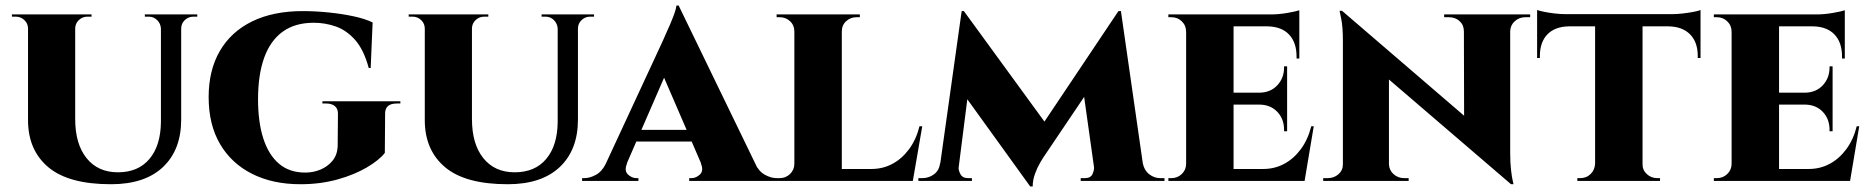

<svg xmlns="http://www.w3.org/2000/svg" viewBox="-20 -652 6738 692"><path d="M251 -600V-223Q251 -133 292 -82Q333 -31 405 -31Q478 -31 518.5 -79Q559 -127 560 -212V-600H633V-221Q633 -112 567.5 -50Q502 12 380 12Q227 12 154 -49.5Q81 -111 81 -219V-600ZM83 -600V-549H81Q81 -567 68 -579.5Q55 -592 37 -592Q37 -592 30 -592Q23 -592 23 -592V-600ZM310 -600V-592Q310 -592 302.5 -592Q295 -592 295 -592Q277 -592 264 -579.5Q251 -567 251 -549H249V-600ZM562 -600V-549H560Q559 -567 546.5 -579.5Q534 -592 516 -592Q516 -592 509 -592Q502 -592 502 -592V-600ZM691 -600V-592Q691 -592 684 -592Q677 -592 677 -592Q659 -592 646 -579.5Q633 -567 633 -549H631V-600Z M1071 -612Q1117 -612 1165.5 -607Q1214 -602 1255.5 -593Q1297 -584 1323 -571L1316 -407H1309Q1291 -473 1260 -508Q1229 -543 1190.5 -556.5Q1152 -570 1111 -570Q1043 -570 998.5 -537.5Q954 -505 932 -443.5Q910 -382 910 -294Q910 -212 929 -153Q948 -94 985.5 -62Q1023 -30 1080 -30Q1109 -30 1134.5 -40.5Q1160 -51 1177.5 -71.5Q1195 -92 1197 -123L1198 -239Q1199 -259 1187.5 -269Q1176 -279 1156 -279H1142V-287H1423V-279H1410Q1366 -279 1368 -239L1367 -101Q1347 -75 1302 -48.5Q1257 -22 1195.5 -5Q1134 12 1063 12Q963 12 888.5 -25.5Q814 -63 773 -133Q732 -203 732 -302Q732 -399 772.5 -468.5Q813 -538 889 -575Q965 -612 1071 -612Z M1681 -600V-223Q1681 -133 1722 -82Q1763 -31 1835 -31Q1908 -31 1948.5 -79Q1989 -127 1990 -212V-600H2063V-221Q2063 -112 1997.5 -50Q1932 12 1810 12Q1657 12 1584 -49.5Q1511 -111 1511 -219V-600ZM1513 -600V-549H1511Q1511 -567 1498 -579.5Q1485 -592 1467 -592Q1467 -592 1460 -592Q1453 -592 1453 -592V-600ZM1740 -600V-592Q1740 -592 1732.5 -592Q1725 -592 1725 -592Q1707 -592 1694 -579.5Q1681 -567 1681 -549H1679V-600ZM1992 -600V-549H1990Q1989 -567 1976.5 -579.5Q1964 -592 1946 -592Q1946 -592 1939 -592Q1932 -592 1932 -592V-600ZM2121 -600V-592Q2121 -592 2114 -592Q2107 -592 2107 -592Q2089 -592 2076 -579.5Q2063 -567 2063 -549H2061V-600Z M2426 -632 2730 -5H2532L2354 -417ZM2240 -63Q2229 -37 2243 -23.5Q2257 -10 2274 -10H2281V0H2078V-10Q2078 -10 2082 -10Q2086 -10 2086 -10Q2106 -10 2128 -22Q2150 -34 2164 -63ZM2426 -632 2427 -495 2213 -3H2136L2369 -505Q2372 -513 2379.5 -529Q2387 -545 2395.5 -565Q2404 -585 2410.5 -603Q2417 -621 2418 -632ZM2504 -184V-142H2251V-184ZM2506 -63H2701Q2715 -34 2737 -22Q2759 -10 2779 -10Q2779 -10 2783 -10Q2787 -10 2787 -10V0H2464V-10H2472Q2489 -10 2503 -23.5Q2517 -37 2506 -63Z M3014 -600V0H2843V-600ZM3235 -43 3268 0H3012V-43ZM3304 -197 3270 0H3091L3121 -43Q3162 -43 3196.5 -61.5Q3231 -80 3256.5 -114.5Q3282 -149 3294 -197ZM2846 -62 2848 0H2779V-10Q2779 -10 2784 -10Q2789 -10 2790 -10Q2812 -10 2827.5 -25Q2843 -40 2843 -62ZM3011 -538V-600H3079V-590Q3078 -590 3073 -590Q3068 -590 3068 -590Q3045 -590 3029.5 -575.5Q3014 -561 3014 -538ZM2846 -538H2843Q2843 -561 2827.5 -575.5Q2812 -590 2790 -590Q2789 -590 2784 -590Q2779 -590 2779 -590V-600H2846Z M4011 -612 4019 -498 3738 -81Q3738 -81 3728.5 -65Q3719 -49 3710.5 -26Q3702 -3 3702 20H3693L3646 -67ZM3387 -63V0H3290V-10Q3291 -10 3297.5 -10Q3304 -10 3304 -10Q3328 -10 3346.5 -24Q3365 -38 3368 -63ZM3435 -49Q3434 -39 3441.5 -24.5Q3449 -10 3469 -10H3483V0H3422L3430 -49ZM3446 -612H3454L3493 -504L3429 0H3360ZM3454 -612 3758 -195 3693 20 3429 -346ZM4020 -612 4108 0H3930L3885 -320L4011 -612ZM4080 -63H4099Q4104 -38 4122 -24Q4140 -10 4162 -10Q4162 -10 4169.5 -10Q4177 -10 4177 -10V0H4080ZM3923 -49H3929L3937 0H3875V-10H3890Q3911 -10 3917.5 -24.5Q3924 -39 3923 -49Z M4426 -600V0H4255V-600ZM4648 -43 4680 0H4424V-43ZM4619 -318V-275H4424V-318ZM4663 -600V-557H4424V-600ZM4715 -197 4682 0H4503L4533 -43Q4574 -43 4608.5 -61.5Q4643 -80 4668.5 -114.5Q4694 -149 4706 -197ZM4619 -277V-179H4608V-184Q4608 -223 4584 -248.5Q4560 -274 4521 -275V-277ZM4619 -413V-316H4521V-318Q4560 -319 4584 -345Q4608 -371 4608 -409V-413ZM4663 -559V-441H4653V-448Q4653 -499 4626 -527.5Q4599 -556 4549 -557V-559ZM4663 -615V-591L4561 -600Q4589 -600 4620.5 -605.5Q4652 -611 4663 -615ZM4258 -62 4260 0H4191V-10Q4191 -10 4196 -10Q4201 -10 4202 -10Q4224 -10 4239.5 -25Q4255 -40 4255 -62ZM4258 -537H4255Q4255 -560 4239.5 -575Q4224 -590 4202 -590Q4201 -590 4196 -590Q4191 -590 4191 -590V-600H4260Z M4817 -613 5415 -99 5426 12 4828 -501ZM4823 -60V0H4749V-10Q4749 -10 4757 -10Q4765 -10 4765 -10Q4788 -10 4804 -24Q4820 -38 4820 -60ZM4986 -60Q4987 -38 5003 -24Q5019 -10 5041 -10Q5041 -10 5049 -10Q5057 -10 5057 -10V0H4984V-60ZM4817 -613 4986 -433V0H4820V-504Q4820 -555 4814 -584Q4808 -613 4808 -613ZM5423 -600V-100Q5423 -65 5426 -39.5Q5429 -14 5432 -1Q5435 12 5435 12H5426L5257 -181L5256 -600ZM5421 -540V-600H5495V-590Q5495 -590 5486.5 -590Q5478 -590 5478 -590Q5456 -590 5440 -576Q5424 -562 5423 -540ZM5256 -540Q5256 -562 5240.5 -576Q5225 -590 5202 -590Q5202 -590 5193.5 -590Q5185 -590 5185 -590V-600H5259V-540Z M5900 -597V0H5729V-597ZM6109 -601V-557H5520V-601ZM6109 -561V-443H6099V-450Q6099 -500 6071.5 -528Q6044 -556 5994 -557V-561ZM6109 -616V-591L6006 -601Q6024 -601 6045.5 -603.5Q6067 -606 6085 -609.5Q6103 -613 6109 -616ZM5731 -62V0H5665V-10Q5665 -10 5670 -10Q5675 -10 5675 -10Q5698 -10 5713 -25Q5728 -40 5729 -62ZM5896 -62H5900Q5899 -40 5915 -25Q5931 -10 5953 -10Q5953 -10 5958 -10Q5963 -10 5963 -10V0H5896ZM5634 -561V-557Q5584 -556 5557 -528Q5530 -500 5530 -450V-443H5520V-561ZM5520 -616Q5528 -613 5545 -609.5Q5562 -606 5583 -603.5Q5604 -601 5623 -601L5520 -591Z M6392 -600V0H6221V-600ZM6614 -43 6646 0H6390V-43ZM6585 -318V-275H6390V-318ZM6629 -600V-557H6390V-600ZM6681 -197 6648 0H6469L6499 -43Q6540 -43 6574.5 -61.5Q6609 -80 6634.5 -114.5Q6660 -149 6672 -197ZM6585 -277V-179H6574V-184Q6574 -223 6550 -248.5Q6526 -274 6487 -275V-277ZM6585 -413V-316H6487V-318Q6526 -319 6550 -345Q6574 -371 6574 -409V-413ZM6629 -559V-441H6619V-448Q6619 -499 6592 -527.5Q6565 -556 6515 -557V-559ZM6629 -615V-591L6527 -600Q6555 -600 6586.5 -605.5Q6618 -611 6629 -615ZM6224 -62 6226 0H6157V-10Q6157 -10 6162 -10Q6167 -10 6168 -10Q6190 -10 6205.5 -25Q6221 -40 6221 -62ZM6224 -537H6221Q6221 -560 6205.5 -575Q6190 -590 6168 -590Q6167 -590 6162 -590Q6157 -590 6157 -590V-600H6226Z"/></svg>

Font: Cinzel ExtraBold
Style: Regular
Weight: 800
Designer: Natanael Gama
Version: Version 2.000